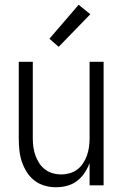

<svg xmlns="http://www.w3.org/2000/svg" viewBox="-20 -780 515 808"><path d="M215 8Q191 8 167 1Q143 -6 124 -21Q105 -36 92 -57Q79 -78 71.5 -101Q64 -124 61.5 -148.5Q59 -173 59 -197V-520H118V-197Q118 -179 120.5 -161Q123 -143 129 -126Q135 -109 145 -93.5Q155 -78 169.5 -67Q184 -56 201.5 -51Q219 -46 238 -46Q256 -46 273.5 -51Q291 -56 305.5 -67Q320 -78 330 -93.5Q340 -109 346 -126Q352 -143 354.5 -161Q357 -179 357 -197V-520H416V0H357V-94Q349 -72 335.5 -52Q322 -32 303.5 -18Q285 -4 262 2Q239 8 215 8ZM227 -583 188 -617 311 -760 360 -720Z"/></svg>

Font: Iosevka QP Light
Style: Regular
Weight: 300
Designer: Belleve Invis
Foundry: Belleve Invis
Version: Version 20.0.0; ttfautohint (v1.8.4)